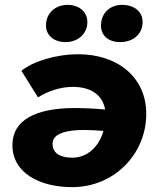

<svg xmlns="http://www.w3.org/2000/svg" viewBox="-20 -758 652 789"><path d="M302 -535C207 -535 115 -505 68 -467L136 -358C175 -382 225 -401 280 -401C349 -401 401 -371 412 -308C367 -312 325 -314 287 -314C124 -314 31 -263 31 -162C31 -47 143 11 277 11C448 11 581 -124 581 -290C581 -442 462 -535 302 -535ZM250 -585C297 -585 339 -616 339 -668C339 -710 304 -738 258 -738C207 -738 169 -704 169 -653C169 -613 201 -585 250 -585ZM474 -585C525 -585 566 -616 566 -668C566 -710 532 -738 481 -738C432 -738 395 -704 395 -653C395 -612 425 -585 474 -585ZM196 -168C196 -210 255 -224 326 -224C352 -224 379 -222 405 -220C387 -156 340 -110 277 -110C229 -110 196 -127 196 -168Z"/></svg>

Font: Fixel Display 20240404 ExBold
Style: Italic
Weight: 800
Italic angle: -10°
Designer: AlfaBravo + MacPaw
Foundry: Kyrylo Tkachov, Marchela Mozhyna, Serhii Makarenko, Maria Weinstein, Zakhar Kryvoshyya
Version: Version 1.211;Glyphs 3.2 (3225)